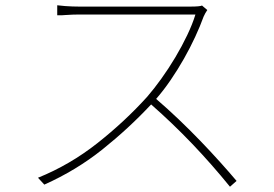

<svg xmlns="http://www.w3.org/2000/svg" viewBox="-20 -698 1040 728"><path d="M766 -660 746 -677Q738 -673 700 -673H281Q269 -673 254.5 -673.5Q240 -674 227 -675L197 -678V-640H213Q220 -640 228 -641Q241 -642 255.5 -642.5Q270 -643 281 -643H721Q710 -607 690 -565Q670 -523 645 -481Q620 -439 592 -400Q564 -361 538 -331Q453 -237 349 -155Q245 -73 124 -24L148 2Q269 -52 368.5 -131.5Q468 -211 553 -302Q635 -230 709 -152.5Q783 -75 852 10L877 -12Q850 -44 814.5 -83.5Q779 -123 739.5 -164Q700 -205 657 -246Q614 -287 572 -323Q600 -355 627 -394.5Q654 -434 677.5 -475.5Q701 -517 720 -558Q739 -599 752 -635Q754 -640 758.5 -648Q763 -656 766 -660Z"/></svg>

Font: Spoqa Han Sans Neo Thin
Style: Regular
Weight: 100
Designer: [Spoqa Han Sans Neo] Dong-huui Kim  Younghwa Kang  Yujin Lee  [Noto Sans] Ryoko NISHIZUKA  (kana & ideographs); Paul D. 
Foundry: Spoqa (http://www.spoqa-han-sans.com)
Version: Version 1.100;hotconv 1.0.109;makeotfexe 2.5.65596